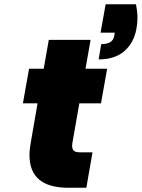

<svg xmlns="http://www.w3.org/2000/svg" viewBox="-20 -885 668 905"><path d="M621 -865Q627 -831 627.5 -816.5Q628 -802 628 -800Q628 -775 623 -749Q611 -683 566 -644Q521 -605 445 -605L457 -677Q511 -677 518 -714L521 -731H454L478 -865ZM321 -210Q320 -203 320 -197Q320 -184 327 -175.5Q334 -167 359 -167H416L387 0H302Q119 0 119 -154Q119 -181 125 -213L157 -398H88L117 -561H186L210 -697H407L383 -561H485L456 -398H354Z"/></svg>

Font: Fz Poppins ExtBd
Style: Italic
Weight: 800
Italic angle: -10°
Designer: Ninad Kale (Devanagari), Jonny Pinhorn (Latin)
Foundry: Indian Type Foundry
Version: Vit hóa bi Vntype.Com & FontZin.Com